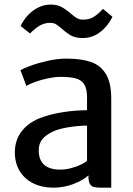

<svg xmlns="http://www.w3.org/2000/svg" viewBox="-20 -825 592 852"><path d="M473.6 -387.7V7.8H429.7Q407.7 7.8 396.5 4.9Q385.3 2 378.9 -8.8Q372.6 -19.5 372.6 -43V-46.9Q348.1 -24.4 305.4 -8.3Q262.7 7.8 216.3 7.8Q167 7.8 128.2 -11.2Q89.4 -30.3 67.6 -65.7Q45.9 -101.1 45.9 -148.9Q45.9 -201.7 74.5 -240.2Q103 -278.8 154.3 -299.8Q199.7 -317.9 257.1 -326.9Q314.5 -335.9 366.2 -335.9V-392.1Q366.2 -431.2 353.8 -450.7Q341.3 -470.2 316.4 -477.1Q291.5 -483.9 247.6 -483.9Q224.1 -483.9 193.6 -477.5Q163.1 -471.2 136.5 -461.7Q109.9 -452.1 97.2 -443.4L70.8 -513.7Q83.5 -521.5 116.9 -533.7Q150.4 -545.9 193.1 -555.4Q235.8 -564.9 275.4 -564.9Q339.8 -564.9 382.8 -550.3Q425.8 -535.6 449.7 -496.8Q473.6 -458 473.6 -387.7ZM366.2 -111.8V-267.6Q330.6 -267.6 285.9 -260.7Q241.2 -253.9 213.9 -240.7Q184.1 -226.6 168 -207.5Q151.9 -188.5 151.9 -158.2Q151.9 -72.3 248 -72.3Q271 -72.3 296.4 -79.1Q321.8 -85.9 341.1 -95.5Q360.4 -105 366.2 -111.8ZM203.6 -804.7Q232.4 -804.7 251.7 -794.7Q271 -784.7 293 -765.6Q309.6 -751.5 321 -744.6Q332.5 -737.8 347.7 -737.8Q377 -737.8 396.7 -750.5Q416.5 -763.2 437 -785.6L479 -750.5Q459 -709 424.3 -682.6Q389.6 -656.2 347.2 -656.2Q315.9 -656.2 296.6 -666.7Q277.3 -677.2 255.9 -696.3Q239.7 -710.4 228.8 -717Q217.8 -723.6 202.6 -723.6Q176.3 -723.6 154.5 -710.2Q132.8 -696.8 113.3 -676.3L71.8 -709.5Q83 -734.9 103 -756.6Q123 -778.3 149.2 -791.5Q175.3 -804.7 203.6 -804.7Z"/></svg>

Font: Merriweather Sans
Style: Regular
Weight: 400
Designer: Eben Sorkin
Foundry: Eben Sorkin
Version: Version 1.006; ttfautohint (v1.4.1) -l 6 -r 50 -G 0 -x 11 -H